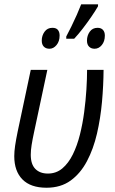

<svg xmlns="http://www.w3.org/2000/svg" viewBox="-20 -858 532 887"><path d="M194.8 9.3Q121.6 9.3 83.7 -29.1Q45.9 -67.4 45.9 -136.7Q45.9 -158.2 49.8 -184.8Q53.7 -211.4 61.5 -249.5L122.1 -535.2H198.7L137.2 -246.6Q129.9 -212.4 126 -187.7Q122.1 -163.1 122.1 -143.1Q122.1 -99.1 143.3 -77.6Q164.6 -56.2 201.2 -56.2Q239.7 -56.2 268.1 -80.1Q296.4 -104 316.4 -144.5Q336.4 -185.1 349.1 -235.6Q361.8 -286.1 368.9 -340.1Q376 -394 379.2 -444.6Q382.3 -495.1 382.3 -535.2H458.5Q458 -463.4 451.2 -387.5Q444.3 -311.5 428 -240.7Q411.6 -169.9 381.8 -113.5Q352.1 -57.1 306.4 -23.9Q260.7 9.3 194.8 9.3ZM286.1 -679.2V-689.5Q296.4 -708.5 309.6 -735.4Q322.8 -762.2 335 -789.8Q347.2 -817.4 355 -837.9H433.1L432.6 -828.6Q421.4 -809.1 402.6 -781.5Q383.8 -753.9 362.5 -726.3Q341.3 -698.7 322.8 -679.2ZM208.5 -632.8Q191.9 -632.8 182.4 -642.6Q172.9 -652.3 172.9 -670.4Q172.9 -693.4 185.8 -711.4Q198.7 -729.5 222.2 -729.5Q239.3 -729.5 247.3 -720Q255.4 -710.4 255.4 -693.8Q255.4 -667 241.2 -649.9Q227.1 -632.8 208.5 -632.8ZM417 -632.8Q400.9 -632.8 391.4 -642.6Q381.8 -652.3 381.8 -670.4Q381.8 -693.4 394.5 -711.4Q407.2 -729.5 430.7 -729.5Q446.8 -729.5 455.6 -720Q464.4 -710.4 464.4 -693.8Q464.4 -667 450.4 -649.9Q436.5 -632.8 417 -632.8Z"/></svg>

Font: Open Sans SemiCondensed
Style: Italic
Weight: 400
Width: 4
Italic angle: -12°
Designer: Monotype Design Team
Foundry: Monotype Imaging Inc.
Version: Version 3.000